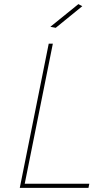

<svg xmlns="http://www.w3.org/2000/svg" viewBox="-20 -912 532 932"><path d="M250.5 -777 224.5 -782 360.5 -892 379.5 -882ZM409.5 0H76L216.5 -700H236.5L100 -20H413.5Z"/></svg>

Font: Argentum Sans Thin
Style: Italic
Weight: 100
Italic angle: -11°
Designer: Julieta Ulanovsky (font), Cristiano Sobral (main changes and remaster)
Foundry: Julieta Ulanovsky (font), Cristiano Sobral (main changes and remaster)
Version: Version 2.007;June 15, 2022;FontCreator 14.0.0.2814 64-bit; 